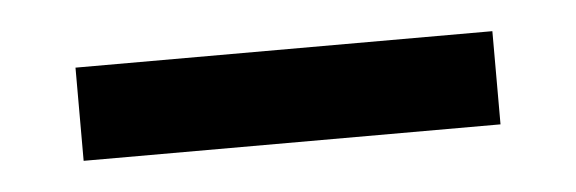

<svg xmlns="http://www.w3.org/2000/svg" viewBox="-24 -770 468 156"><g transform="rotate(-5 210.0 -692.0)"><path d="M40 -654V-730H380V-654Z"/></g></svg>

Font: Tektur
Style: Regular
Weight: 400
Designer: Adam Jagosz
Foundry: Adam Jagosz
Version: Version 1.005;gftools[0.9.30]